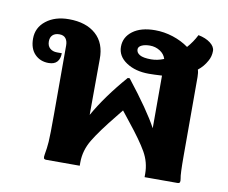

<svg xmlns="http://www.w3.org/2000/svg" viewBox="-70 -702 939 790"><g transform="rotate(10 399.0 -307.0)"><path d="M768 -560Q768 -537 757 -518Q743 -492 720 -474Q724 -462 724 -444V-190V-115Q724 -37 728 -20Q729 -16 729 -11Q729 -4 726 -2Q723 0 718 0H581V-14Q581 -62 557 -104Q533 -146 480 -212Q443 -259 446 -255L422 -225Q365 -155 337.5 -109.5Q310 -64 310 -14V0H170Q165 0 162 -2Q159 -4 159 -11Q159 -16 160 -20Q165 -47 167 -74.5Q169 -102 169 -190V-478Q169 -496 160.5 -507Q152 -518 134 -518Q116 -518 106 -508.5Q96 -499 96 -482Q96 -463 107.5 -453Q119 -443 137 -443H157Q157 -420 145.5 -407Q134 -394 110 -394Q75 -394 52.5 -417Q30 -440 30 -482Q30 -528 67 -557Q104 -586 162 -586Q234 -586 275 -549.5Q316 -513 315 -446L314 -213Q362 -298 442 -390H450Q542 -273 579 -204V-424Q545 -422 524 -422Q468 -422 430 -447Q392 -472 392 -512Q392 -552 426 -577.5Q460 -603 519 -603Q557 -603 594 -591Q631 -579 660 -558Q683 -584 698 -614Q729 -608 748.5 -593Q768 -578 768 -560ZM576 -493Q570 -513 551 -525Q532 -537 509 -537Q488 -537 474.5 -530.5Q461 -524 461 -513Q461 -499 475.5 -490.5Q490 -482 523 -482Q549 -482 576 -493Z"/></g></svg>

Font: Krub
Style: Bold
Weight: 700
Version: Version 1.000; ttfautohint (v1.6)